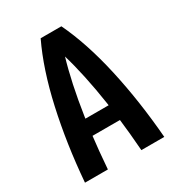

<svg xmlns="http://www.w3.org/2000/svg" viewBox="-154 -720 746 815"><g transform="rotate(-30 219.0 -312.5)"><path d="M168 -625H269.5Q326.2 -506.8 362.3 -344.7Q398.4 -182.6 413.1 0H300.8Q288.1 -173.8 262.2 -317.9Q236.3 -461.9 200.2 -563.5H237.3Q201.2 -461.9 175.3 -317.9Q149.4 -173.8 136.7 0H24.4Q39.1 -182.6 75.2 -344.7Q111.3 -506.8 168 -625ZM344.7 -234.4V-156.2H94.7V-234.4Z"/></g></svg>

Font: Sudo Var
Style: Regular
Weight: 400
Monospace: yes
Designer: Jens Kutilek
Foundry: Jens Kutilek
Version: Version 0.065;FEAKit 1.0